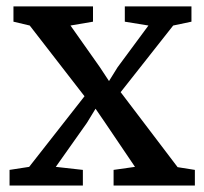

<svg xmlns="http://www.w3.org/2000/svg" viewBox="-20 -575 633 595"><path d="M70.4 -57.9 241.9 -276.7 72.1 -495.9 21.7 -507.8V-555.1H268.2V-507.8L198.4 -495.9L289.2 -367.2L317.8 -323.8L344.4 -366.6L440 -495.9L366.8 -507.8V-555.1H573.3V-507.8L516.7 -495.9L353.9 -289.4L530.4 -57L583.9 -48.5V0H332V-48.5L398.3 -57.9L306.7 -193.4L276.1 -238.1L249.3 -194.2L152.9 -57.9L236.8 -48.5V0H9.6V-48.5Z"/></svg>

Font: Merriweather 7pt Light
Style: Regular
Weight: 300
Designer: Eben Sorkin
Foundry: Eben Sorkin
Version: Version 2.200;gftools[0.9.31]